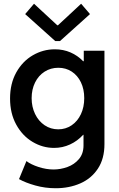

<svg xmlns="http://www.w3.org/2000/svg" viewBox="-20 -792 635 1025"><path d="M81.5 164.1 121.1 67.9Q144.5 85.9 185.5 99.4Q226.6 112.8 266.1 112.8Q303.2 112.8 339.8 99.6Q376.5 86.4 401.1 57.6Q425.8 28.8 425.8 -15.6V-72.3H423.8Q393.6 -39.1 353.8 -20.8Q314 -2.4 268.6 -2.4Q207.5 -2.4 153.6 -34.7Q99.6 -66.9 66.7 -126.7Q33.7 -186.5 33.7 -266.1Q33.7 -346.2 67.1 -405.8Q100.6 -465.3 155.5 -497.1Q210.4 -528.8 272.9 -528.8Q317.9 -528.8 356.2 -512.2Q394.5 -495.6 423.8 -465.3H427.2V-521H537.6V-22.5Q537.6 55.2 502.7 108.2Q467.8 161.1 408.7 187Q349.6 212.9 277.3 212.9Q220.7 212.9 168.5 198.2Q116.2 183.6 81.5 164.1ZM429.7 -268.1Q429.7 -315.9 411.9 -352.8Q394 -389.6 362.8 -409.9Q331.5 -430.2 291.5 -430.2Q250.5 -430.2 218 -409.4Q185.5 -388.7 167.2 -351.6Q148.9 -314.5 148.9 -268.1Q148.9 -221.7 167.2 -183.6Q185.5 -145.5 218 -123.5Q250.5 -101.6 291 -101.6Q330.6 -101.6 362.3 -123Q394 -144.5 411.9 -182.4Q429.7 -220.2 429.7 -268.1ZM285.6 -657.2H289.6L413.1 -772L460.4 -716.8L300.3 -572.8H274.9L114.3 -716.8L161.6 -772Z"/></svg>

Font: Reddit Sans SemiBold
Style: Regular
Weight: 600
Designer: Stephen Hutchings
Foundry: Reddit
Version: Version 1.013